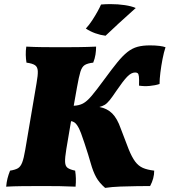

<svg xmlns="http://www.w3.org/2000/svg" viewBox="-20 -906 826 935"><path d="M10 3Q12 -19 16.5 -37Q21 -55 29 -75Q54 -79 67 -86.5Q80 -94 88 -114.5Q96 -135 103 -177L158 -501Q165 -540 164 -560Q163 -580 150.5 -588.5Q138 -597 109 -601Q106 -618 105.5 -638.5Q105 -659 108 -679Q145 -677 186.5 -676.5Q228 -676 276 -676Q315 -676 359.5 -676.5Q404 -677 448 -679Q448 -660 445 -640.5Q442 -621 434 -601Q407 -598 393 -589.5Q379 -581 371.5 -556.5Q364 -532 355 -481L339 -391Q365 -392 384 -402Q403 -412 426 -439Q449 -466 487 -518Q525 -570 551.5 -602.5Q578 -635 601 -653Q624 -671 649.5 -678Q675 -685 710 -685Q736 -685 756 -682.5Q776 -680 786 -676Q778 -652 771.5 -618.5Q765 -585 761 -552.5Q757 -520 757 -497Q736 -490 709 -487.5Q682 -485 657 -489Q658 -520 656.5 -533Q655 -546 650.5 -549.5Q646 -553 638 -553Q619 -553 599 -532Q579 -511 547 -464Q527 -434 514 -418Q501 -402 490 -395.5Q479 -389 464 -385Q502 -378 526.5 -353.5Q551 -329 568 -280Q591 -218 606.5 -179.5Q622 -141 638 -119.5Q654 -98 675.5 -88.5Q697 -79 731 -75Q731 -37 711 0Q686 0 647 0.5Q608 1 566.5 2.5Q525 4 492 9Q463 -16 448 -43.5Q433 -71 422 -110.5Q411 -150 391 -210Q383 -234 374.5 -257.5Q366 -281 354.5 -297.5Q343 -314 326 -316L303 -180Q296 -138 297 -117Q298 -96 310 -88Q322 -80 346 -75Q349 -56 349.5 -37Q350 -18 348 3Q305 1 269.5 0.5Q234 0 185 0Q130 0 87.5 0.5Q45 1 10 3ZM494 -732Q469 -735 444 -744Q419 -753 398 -767Q414 -784 429 -807Q444 -830 455.5 -851Q467 -872 472 -884Q483 -885 494.5 -885.5Q506 -886 517 -886Q555 -886 588 -881Q621 -876 641 -867Q595 -826 557 -791Q519 -756 494 -732Z"/></svg>

Font: Vollkorn Black
Style: Italic
Weight: 900
Italic angle: -11°
Designer: Friedrich Althausen
Foundry: Friedrich Althausen
Version: Version 5.000; ttfautohint (v1.8.3)